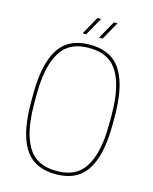

<svg xmlns="http://www.w3.org/2000/svg" viewBox="-137 -1040 905 1135"><g transform="rotate(15 315.0 -472.0)"><path d="M64.9 -410.2Q64.9 -543.9 93.5 -627.7Q122.1 -711.4 176.5 -748.8Q231 -786.1 314.9 -786.1Q398.9 -786.1 453.4 -748.8Q507.8 -711.4 536.4 -627.7Q564.9 -543.9 564.9 -410.2V-370.1Q564.9 -236.3 536.4 -152.6Q507.8 -68.8 453.4 -31.5Q398.9 5.9 314.9 5.9Q231 5.9 176.5 -31.5Q122.1 -68.8 93.5 -152.6Q64.9 -236.3 64.9 -370.1ZM85 -370.1Q85 -243.2 111.3 -163.6Q137.7 -84 187 -49.1Q236.3 -14.2 312 -14.2H317.9Q393.6 -14.2 442.9 -49.1Q492.2 -84 518.6 -163.6Q544.9 -243.2 544.9 -370.1V-410.2Q544.9 -537.1 518.6 -616.7Q492.2 -696.3 442.9 -731.2Q393.6 -766.1 317.9 -766.1H312Q236.3 -766.1 187 -731.2Q137.7 -696.3 111.3 -616.7Q85 -537.1 85 -410.2ZM416 -950.2H438L376 -839.8H354ZM315.9 -950.2H337.9L275.9 -839.8H253.9Z"/></g></svg>

Font: Cooper Hewitt
Style: Thin
Weight: 701
Designer: Village Type and Design LLC
Foundry: Cooper Hewitt Smithsonian Design Museum
Version: 1.000